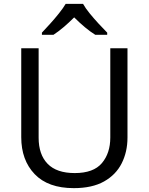

<svg xmlns="http://www.w3.org/2000/svg" viewBox="-20 -964 771 994"><path d="M640 -252Q640 -178 610 -118.5Q580 -59 518.5 -24.5Q457 10 362 10Q229 10 159.5 -62.5Q90 -135 90 -254V-714H180V-251Q180 -164 226.5 -116Q273 -68 367 -68Q464 -68 507.5 -119.5Q551 -171 551 -252V-714H640ZM410 -944Q422 -922 444.5 -894.5Q467 -867 491.5 -840.5Q516 -814 535 -795V-784H473Q447 -800 419 -823.5Q391 -847 364 -874Q337 -847 310 -824Q283 -801 257 -784H197V-795Q216 -815 239.5 -841Q263 -867 285 -894.5Q307 -922 320 -944Z"/></svg>

Font: Noto Sans Pau Cin Hau
Style: Regular
Weight: 400
Designer: Monotype Design Team
Foundry: Monotype Imaging Inc.
Version: Version 2.002; ttfautohint (v1.8.4.7-5d5b)